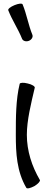

<svg xmlns="http://www.w3.org/2000/svg" viewBox="-20 -1000 285 1044"><path d="M25 -944C46 -890 79 -842 100 -789C105 -777 122 -772 137 -778C152 -784 161 -799 156 -811C134 -865 125 -923 103 -976C100 -983 81 -981 59 -972C37 -963 22 -951 25 -944ZM87 -544C66 -458 66 -360 66 -267C66 -167 71 -68 123 21C127 28 146 23 167 12C187 0 200 -15 197 -21C153 -96 126 -180 126 -267C126 -346 149 -438 169 -523C171 -530 154 -541 131 -546C108 -552 89 -551 87 -544Z"/></svg>

Font: Nupuram Expanded Light
Style: Regular
Weight: 300
Width: 7
Designer: Santhosh Thottingal (santhosh.thottingal@gmail.com)
Foundry: SMC
Version: Version 1.000